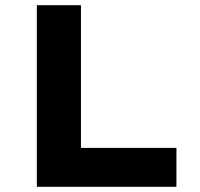

<svg xmlns="http://www.w3.org/2000/svg" viewBox="-20 -720 769 740"><path d="M122 0V-700H292V-150H660V0Z"/></svg>

Font: Lexend Exa
Style: Bold
Weight: 700
Designer: Bonnie Shaver-Troup, Thomas Jockin
Foundry: Lexend
Version: Version 1.007